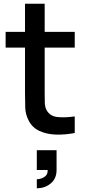

<svg xmlns="http://www.w3.org/2000/svg" viewBox="-20 -710 462 1025"><path d="M176.5 295V247Q183.5 247 197.5 243.5Q211.5 240 223.2 229.5Q235 219 234.5 197.5H176.5V92H282V197.5Q282 243 251.2 269Q220.5 295 176.5 295ZM379 0Q328 10 279 8.5Q230 7 191.5 -10.5Q153 -28 133.5 -65.5Q116 -99 114.8 -133.8Q113.5 -168.5 113.5 -212.5V-690H218.5V-217.5Q218.5 -185 219.2 -161Q220 -137 229.5 -120.5Q247.5 -89.5 286.8 -85.2Q326 -81 379 -88.5ZM10 -456V-540H379V-456Z"/></svg>

Font: Manrope ExtraLight SemiBold
Style: Regular
Weight: 600
Version: Version 4.504